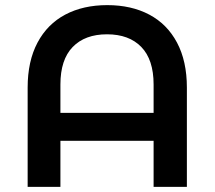

<svg xmlns="http://www.w3.org/2000/svg" viewBox="-20 -730 838 750"><path d="M710 -388V0H580V-180H216V0H88V-388Q88 -491 126.5 -563.5Q165 -636 235 -673Q305 -710 399 -710Q493 -710 563 -673Q633 -636 671.5 -563.5Q710 -491 710 -388ZM580 -289V-400Q580 -497 532 -546.5Q484 -596 398 -596Q312 -596 264 -546.5Q216 -497 216 -400V-289Z"/></svg>

Font: Montserrat Alternates SemiBold
Style: Regular
Weight: 600
Designer: Julieta Ulanovsky
Foundry: Julieta Ulanovsky
Version: Version 7.200